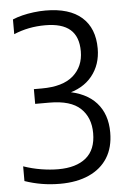

<svg xmlns="http://www.w3.org/2000/svg" viewBox="-54 -790 553 838"><g transform="rotate(-5 222.5 -370.5)"><path d="M175.5 9.5Q134 9.5 95.5 3Q57 -3.5 21 -16V-80.5Q58.5 -67.5 98 -61Q137.5 -54.5 173 -54.5Q251.5 -54.5 294.8 -90.2Q338 -126 338 -198Q338 -267 295.2 -307.2Q252.5 -347.5 159.5 -347.5H97V-412H132Q224 -412 269.8 -452.2Q315.5 -492.5 315.5 -559Q315.5 -623 279.8 -654.2Q244 -685.5 170.5 -685.5Q133 -685.5 98.8 -678.8Q64.5 -672 32.5 -658.5V-723Q51 -731 75 -737Q99 -743 125.5 -746.2Q152 -749.5 177 -749.5Q281.5 -749.5 335.8 -701.5Q390 -653.5 390 -564.5Q390 -494 349.8 -444.2Q309.5 -394.5 234.5 -378.5L235.5 -388.5Q323 -375 367.8 -325Q412.5 -275 412.5 -195Q412.5 -129.5 384 -84Q355.5 -38.5 302.2 -14.5Q249 9.5 175.5 9.5Z"/></g></svg>

Font: Encode Sans SC Condensed
Style: Regular
Weight: 400
Width: 3
Designer: Multiple Designers
Foundry: Impallari Type
Version: Version 3.002